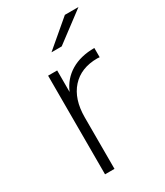

<svg xmlns="http://www.w3.org/2000/svg" viewBox="-182 -802 758 880"><g transform="rotate(-30 197.0 -362.5)"><path d="M353 -526V-477L341 -478Q254 -478 205 -423.5Q156 -369 156 -272V0H106V-522H154V-408Q178 -465 229 -495.5Q280 -526 353 -526ZM312 -725H384L227 -607H173Z"/></g></svg>

Font: Montserrat Atlas Light
Style: Regular
Weight: 300
Designer: Julieta Ulanovsky
Foundry: Julieta Ulanovsky
Version: Version 7.200